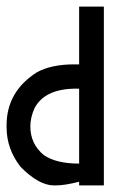

<svg xmlns="http://www.w3.org/2000/svg" viewBox="-20 -564 397 584"><path d="M220.7 -543.9H295.9V0H220.7V-11.2Q176.8 0 148.9 0H144.5Q98.1 0 42.5 -56.6Q0 -110.8 0 -177.2V-182.6Q0 -285.6 92.3 -344.2Q136.2 -368.2 205.6 -368.2H220.7ZM72.3 -179.7Q72.3 -126 113.3 -92.3Q150.9 -66.4 220.7 -66.4V-294.4H212.4Q116.2 -294.4 85 -234.9Q72.3 -206.5 72.3 -179.7Z"/></svg>

Font: Gasq
Style: Regular
Weight: 400
Designer: Husham Jawad
Version: Version 1.00;December 29, 2020;FontCreator 13.0.0.2683 32-bi